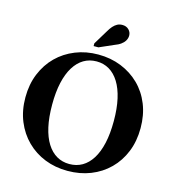

<svg xmlns="http://www.w3.org/2000/svg" viewBox="-133 -1042 1060 1164"><g transform="rotate(15 397.5 -460.5)"><path d="M397 10Q320 10 254.5 -16Q189 -42 140 -90.5Q91 -139 63.5 -206Q36 -273 36 -355Q36 -437 63.5 -504Q91 -571 139.5 -619Q188 -667 254 -693.5Q320 -720 397 -720Q475 -720 541 -693.5Q607 -667 656 -619Q705 -571 732 -504Q759 -437 759 -355Q759 -273 732 -206Q705 -139 656 -90.5Q607 -42 541 -16Q475 10 397 10ZM397 -33Q442 -33 477.5 -53.5Q513 -74 538.5 -114.5Q564 -155 577.5 -215Q591 -275 591 -355Q591 -433 577.5 -493Q564 -553 538.5 -594Q513 -635 477.5 -656Q442 -677 398 -677Q353 -677 317.5 -656Q282 -635 256.5 -594Q231 -553 217.5 -493Q204 -433 204 -355Q204 -275 217.5 -215Q231 -155 256.5 -114.5Q282 -74 317.5 -53.5Q353 -33 397 -33ZM409 -868 355 -779V-762H385L474 -801Q499 -810 515 -822Q531 -834 539 -848.5Q547 -863 547 -879Q547 -900 531.5 -915.5Q516 -931 491 -931Q473 -931 459 -923.5Q445 -916 433 -902.5Q421 -889 409 -868Z"/></g></svg>

Font: Roboto Serif 144pt SemiBold
Style: Regular
Weight: 600
Version: Version 1.008